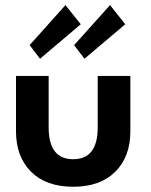

<svg xmlns="http://www.w3.org/2000/svg" viewBox="-20 -700 574 732"><path d="M132.5 -476 93 -528 229.5 -680.5 288 -607.5ZM302 -476 262.5 -528 399.5 -680.5 457.5 -607.5ZM165.5 -214Q165.5 -93 259 -93Q352.5 -93 352.5 -214V-410.5H477V-199.5Q477 -102.5 419.5 -45.2Q362 12 259 12Q156 12 98.5 -45.2Q41 -102.5 41 -199.5V-410.5H165.5Z"/></svg>

Font: League Spartan SemiBold
Style: Regular
Weight: 600
Foundry: The League of Moveable Type
Version: Version 2.002